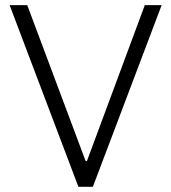

<svg xmlns="http://www.w3.org/2000/svg" viewBox="-20 -720 660 740"><path d="M282.2 0 17.1 -700.2H85L310.1 -99.1H314.9L538.1 -700.2H603L337.9 0Z"/></svg>

Font: LT Hoop Light
Style: Regular
Weight: 300
Designer: Daniel Lyons
Foundry: LyonsType
Version: Version 1.000